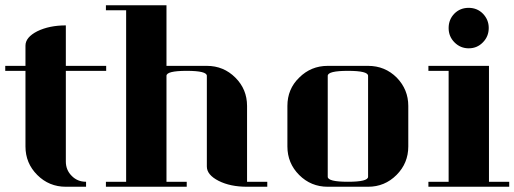

<svg xmlns="http://www.w3.org/2000/svg" viewBox="-20 -712 1961 732"><path d="M0 -441.9V-460.9H77.1V-538.1Q77.1 -569.8 122.1 -592.8Q168 -615.2 231 -615.2V-460.9H384.8V-441.9H231V-96.2Q231 -64 252.9 -42Q274.9 -19 308.1 -19V0H231Q167 0 122.1 -44.9Q77.1 -89.8 77.1 -153.8V-441.9Z M383.8 0V-19H460.9V-672.9H383.8V-691.9H614.7V-460.9H768.6Q832.5 -460.9 877.4 -416Q921.9 -371.6 921.9 -308.1V-19H999V0H921.9Q857.9 0 813.5 -22.5Q768.6 -45.4 768.6 -77.1V-422.9Q768.6 -441.9 691.9 -441.9Q614.7 -441.9 614.7 -422.9V-19H691.9V0Z M1075.7 -153.8V-308.1Q1075.7 -372.6 1120.6 -416Q1165.5 -460.9 1229.5 -460.9H1383.3Q1447.8 -460.9 1492.7 -416Q1536.6 -370.6 1536.6 -308.1V-153.8Q1536.6 -89.8 1491.7 -44.9Q1446.8 0 1383.3 0H1229.5Q1165.5 0 1120.6 -44.9Q1075.7 -89.8 1075.7 -153.8ZM1229.5 -38.1Q1229.5 -19 1306.6 -19Q1383.3 -19 1383.3 -38.1V-422.9Q1383.3 -441.9 1306.6 -441.9Q1229.5 -441.9 1229.5 -422.9Z M1613.3 0V-19H1690.4V-441.9H1613.3V-460.9H1844.2V-19H1921.4V0ZM1690.4 -605Q1690.4 -637.7 1712.4 -660.2Q1734.4 -682.1 1766.6 -682.1Q1799.3 -682.1 1821.3 -659.7Q1843.3 -636.7 1843.3 -605.5Q1843.3 -573.2 1821.3 -550.8Q1799.3 -527.8 1767.1 -527.8Q1735.4 -527.8 1712.9 -550.3Q1690.4 -572.8 1690.4 -605Z"/></svg>

Font: Hjet
Style: Regular
Weight: 400
Designer: T. Christopher White
Version: Version 1.2